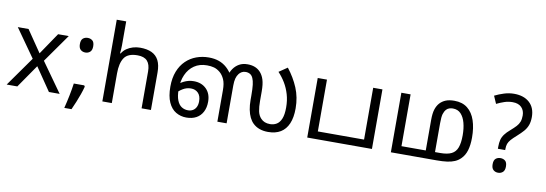

<svg xmlns="http://www.w3.org/2000/svg" viewBox="-62 -1200 5005 1759"><g transform="rotate(10 2440.0 -320.5)"><path d="M212 -274 27 -536H127L265 -334L402 -536H501L316 -274L511 0H411L265 -214L117 0H18Z M719 -116 726 -105Q717 -70 703.5 -32Q690 6 674.5 44Q659 82 642 119H575Q590 60 602.5 -2Q615 -64 622 -116ZM676 -414Q650 -414 632 -430Q614 -446 614 -482Q614 -520 632 -535Q650 -550 676 -550Q702 -550 720 -535Q738 -520 738 -482Q738 -446 720 -430Q702 -414 676 -414Z M996 -537Q996 -518 994.5 -498Q993 -478 991 -462H997Q1014 -490 1040 -508Q1066 -526 1098 -535.5Q1130 -545 1164 -545Q1229 -545 1272.5 -524.5Q1316 -504 1338 -461Q1360 -418 1360 -349V0H1273V-343Q1273 -408 1244 -440Q1215 -472 1153 -472Q1063 -472 1029.5 -421.5Q996 -371 996 -277V0H908V-760H996Z M1690 12Q1637 12 1593 -14Q1549 -40 1523.5 -96.5Q1498 -153 1498 -242Q1498 -323 1522 -384Q1546 -445 1588 -485.5Q1630 -526 1684.5 -546Q1739 -566 1800 -566Q1852 -566 1893.5 -551.5Q1935 -537 1968.5 -507Q2002 -477 2028 -430L1999 -433Q2008 -468 2029 -498.5Q2050 -529 2082.5 -547.5Q2115 -566 2160 -566Q2197 -566 2226.5 -555Q2256 -544 2278 -521Q2304 -494 2317 -452.5Q2330 -411 2330 -343V-255Q2330 -200 2338 -160.5Q2346 -121 2371 -95Q2386 -79 2407 -70.5Q2428 -62 2456 -62Q2490 -62 2517 -78Q2544 -94 2560 -132Q2576 -170 2576 -237Q2576 -303 2559.5 -359Q2543 -415 2515 -461.5Q2487 -508 2450 -547L2528 -600Q2590 -521 2626.5 -434Q2663 -347 2663 -244Q2663 -159 2638.5 -102Q2614 -45 2567 -16.5Q2520 12 2450 12Q2407 12 2371.5 -0.5Q2336 -13 2310 -38Q2289 -58 2274 -88.5Q2259 -119 2251 -159.5Q2243 -200 2243 -250V-288Q2243 -353 2238.5 -390Q2234 -427 2224 -449Q2214 -473 2196 -483.5Q2178 -494 2155 -494Q2134 -494 2118.5 -485Q2103 -476 2093 -463Q2078 -444 2071 -417.5Q2064 -391 2064 -351V0H1978V-293Q1978 -356 1961 -393.5Q1944 -431 1918 -453Q1890 -476 1861.5 -484Q1833 -492 1796 -492Q1727 -492 1678 -458.5Q1629 -425 1603 -366.5Q1577 -308 1577 -232Q1577 -168 1592.5 -129Q1608 -90 1634.5 -73Q1661 -56 1694 -56Q1720 -56 1739.5 -67.5Q1759 -79 1770 -101Q1781 -123 1781 -155Q1781 -205 1755 -231.5Q1729 -258 1688 -258Q1648 -258 1613 -237Q1578 -216 1549 -184L1534 -248Q1564 -283 1608.5 -305.5Q1653 -328 1702 -328Q1774 -328 1818.5 -284Q1863 -240 1863 -165Q1863 -110 1842 -70Q1821 -30 1782.5 -9Q1744 12 1690 12Z M2814 0V-554H2900V-72H3330V-554H3416V0Z M4084 -566Q4159 -566 4207 -527.5Q4255 -489 4278 -420.5Q4301 -352 4301 -262Q4301 -192 4286 -142Q4271 -92 4238 -60Q4215 -37 4185 -24Q4155 -11 4114.5 -5.5Q4074 0 4016 0H3592V-554H3678V-72H3904V-355Q3904 -417 3915.5 -453.5Q3927 -490 3949 -515Q3972 -540 4004 -553Q4036 -566 4084 -566ZM4082 -494Q4065 -494 4049 -488.5Q4033 -483 4022 -471Q4006 -453 3998 -426.5Q3990 -400 3990 -338V-72H4037Q4105 -72 4143 -91Q4181 -110 4197 -153Q4213 -196 4213 -267Q4213 -331 4199.5 -382Q4186 -433 4157.5 -463.5Q4129 -494 4082 -494Z M4552 -202V-220Q4552 -258 4559 -285.5Q4566 -313 4584.5 -338Q4603 -363 4635 -390Q4666 -417 4685.5 -438Q4705 -459 4714 -483Q4723 -507 4723 -541Q4723 -588 4694.5 -617Q4666 -646 4612 -646Q4572 -646 4535 -633.5Q4498 -621 4464 -604L4433 -675Q4473 -695 4519 -709.5Q4565 -724 4612 -724Q4703 -724 4755.5 -676Q4808 -628 4808 -542Q4808 -499 4796.5 -467Q4785 -435 4761.5 -408Q4738 -381 4703 -350Q4670 -321 4652 -300.5Q4634 -280 4627 -260Q4620 -240 4620 -211V-202ZM4591 14Q4565 14 4547 -2Q4529 -18 4529 -54Q4529 -92 4547 -107Q4565 -122 4591 -122Q4617 -122 4635 -107Q4653 -92 4653 -54Q4653 -18 4635 -2Q4617 14 4591 14Z"/></g></svg>

Font: hextamil15
Style: Book
Weight: 400
Designer: Jelle Bosma - Monotype Design Team
Foundry: Monotype Imaging Inc.
Version: Version 2.003